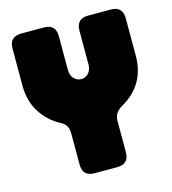

<svg xmlns="http://www.w3.org/2000/svg" viewBox="-105 -786 782 873"><g transform="rotate(-15 285.5 -350.0)"><path d="M19 -644Q19 -700 75 -700H181Q237 -700 237 -644V-485Q237 -459 251.5 -444Q266 -429 286 -429Q305 -429 319.5 -444Q334 -459 334 -485V-644Q334 -700 390 -700H496Q552 -700 552 -644V-469Q552 -330 432 -263Q395 -241 395 -205V-56Q395 0 339 0H233Q177 0 177 -56V-204Q177 -244 144 -260Q87 -290 53 -343.5Q19 -397 19 -469Z"/></g></svg>

Font: LT Crewmate
Style: Regular
Weight: 400
Designer: Daniel Lyons
Foundry: LyonsType
Version: Version 1.001;FEAKit 1.0